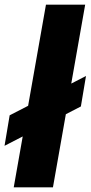

<svg xmlns="http://www.w3.org/2000/svg" viewBox="-42 -805 390 825"><path d="M-22.5 -178.5 305.5 -347.5 327.5 -478.5 -0.5 -309.5ZM17 0H185.5L324 -785H155.5Z"/></svg>

Font: Anybody UltraCondensed Thin
Style: Bold Italic
Weight: 700
Italic angle: -10°
Version: Version 1.111